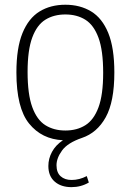

<svg xmlns="http://www.w3.org/2000/svg" viewBox="-20 -568 538 790"><path d="M274 202Q231 202 205 179.2Q179 156.5 179 115Q179 84.5 194 56.8Q209 29 239 9Q152 5 99.8 -59.5Q47.5 -124 47.5 -270Q47.5 -370.5 72.5 -431.8Q97.5 -493 142.8 -520.8Q188 -548.5 249 -548.5Q309.5 -548.5 355 -521Q400.5 -493.5 425.5 -432.2Q450.5 -371 450.5 -270Q450.5 -149.5 415 -85.5Q379.5 -21.5 317 -0.5Q258.5 19.5 235.5 51Q212.5 82.5 212.5 112Q212.5 142 229.5 157.2Q246.5 172.5 274.5 172.5Q306.5 172.5 337 156.5L345.5 183Q313 202 274 202ZM249 -31Q296.5 -31 331.2 -52.8Q366 -74.5 385.2 -126.2Q404.5 -178 404.5 -268.5Q404.5 -360.5 385.2 -412.8Q366 -465 331.2 -486.8Q296.5 -508.5 249 -508.5Q201.5 -508.5 166.8 -487Q132 -465.5 112.8 -413.8Q93.5 -362 93.5 -272Q93.5 -180 112.8 -127.2Q132 -74.5 166.8 -52.8Q201.5 -31 249 -31Z"/></svg>

Font: Encode Sans SmCnd XLt
Style: Regular
Weight: 200
Width: 4
Designer: Multiple Designers
Foundry: Impallari Type
Version: Version 3.002; ttfautohint (v1.8.3) -l 8 -r 50 -G 200 -x 14 